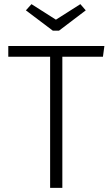

<svg xmlns="http://www.w3.org/2000/svg" viewBox="-20 -907 539 927"><path d="M222 0V-633H20V-685H484L477 -633H281V0ZM250 -812 368 -887 394 -857 265 -759H235L105 -857L132 -887Z"/></svg>

Font: Jldddboxgfspflltxgxzjzlszac
Style: Regular
Weight: 300
Designer: Carrois Corporate & Edenspiekermann
Foundry: Carrois Corporate GbR & Edenspiekermann AG
Version: Version 2.001